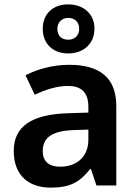

<svg xmlns="http://www.w3.org/2000/svg" viewBox="-20 -850 630 880"><path d="M293 -605C361 -605 413 -648 413 -719C413 -788 360 -830 293 -830C224 -830 176 -788 176 -718C176 -648 224 -605 293 -605ZM293 -668C261 -668 243 -687 243 -718C243 -749 265 -768 293 -768C322 -768 343 -749 343 -718C343 -687 322 -668 293 -668ZM297 -553C223 -553 151 -533 97 -505L139 -416C187 -438 238 -456 292 -456C350 -456 385 -429 385 -361V-334L292 -331C125 -326 43 -271 43 -158C43 -43 115 10 212 10C303 10 346 -16 393 -75H397L422 0H513V-364C513 -493 438 -553 297 -553ZM320 -254 385 -256V-210C385 -129 329 -86 256 -86C208 -86 176 -107 176 -157C176 -215 211 -250 320 -254Z"/></svg>

Font: Noto Sans Thaana SemiBold
Style: Regular
Weight: 600
Designer: David Williams
Foundry: Google Inc.
Version: Version 3.001